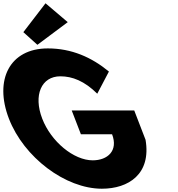

<svg xmlns="http://www.w3.org/2000/svg" viewBox="-142 -1135 1087 1170"><path d="M676 -462H295L350.9 -317H540.9C579.8 -216 513.1 -158 423.1 -158C307.1 -158 169.2 -272 115.3 -412C60.2 -555 109.9 -670 225.9 -670C298.9 -670 373.1 -641 450.7 -564L521.7 -699C416.2 -786 294.4 -840 149.4 -840C-82.6 -840 -179 -649 -87.7 -412C3.2 -176 256.8 15 478.8 15C640.8 15 780.5 -74 745 -283ZM0.3 -939 85.9 -862 270.8 -1000 135.4 -1115Z"/></svg>

Font: Hussar
Style: BdOpOblFour
Weight: 700
Foundry: Cannot Into Space Fonts
Version: Version 2.00